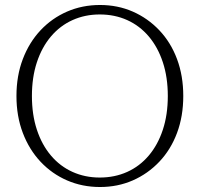

<svg xmlns="http://www.w3.org/2000/svg" viewBox="-20 -740 801 770"><path d="M381 10Q310 10 249 -16.5Q188 -43 142.5 -91.5Q97 -140 71.5 -207Q46 -274 46 -355Q46 -436 71.5 -503Q97 -570 142.5 -618.5Q188 -667 249 -693.5Q310 -720 381 -720Q452 -720 512.5 -693.5Q573 -667 619 -618.5Q665 -570 690 -503Q715 -436 715 -355Q715 -274 690 -207Q665 -140 619 -91.5Q573 -43 512.5 -16.5Q452 10 381 10ZM380 -28Q440 -28 490 -50.5Q540 -73 576.5 -116Q613 -159 633 -219.5Q653 -280 653 -355Q653 -430 633 -490.5Q613 -551 576.5 -594Q540 -637 490 -659.5Q440 -682 380 -682Q321 -682 271 -659.5Q221 -637 184.5 -594Q148 -551 128 -490.5Q108 -430 108 -355Q108 -280 128 -219.5Q148 -159 184.5 -116Q221 -73 271 -50.5Q321 -28 380 -28Z"/></svg>

Font: Roboto Serif 36pt ExtraLight
Style: Regular
Weight: 250
Designer: Greg Gazdowicz
Foundry: Commercial Type
Version: Version 1.008